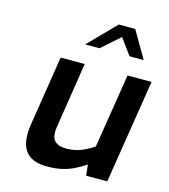

<svg xmlns="http://www.w3.org/2000/svg" viewBox="-115 -860 840 957"><g transform="rotate(15 305.5 -382.0)"><path d="M215 6Q146 6 113.5 -27.5Q81 -61 81 -120Q81 -139 82.5 -153.5Q84 -168 86 -181L142 -536H266L213 -195Q212 -189 211.5 -183Q211 -177 211 -169Q211 -136 230 -120.5Q249 -105 285 -105Q327 -105 360 -118Q393 -131 426 -153L487 -536H611L526 0H417L411 -56Q382 -37 353.5 -23Q325 -9 292 -1.5Q259 6 215 6ZM243 -631 379 -770H464L545 -631H472L411 -714L317 -631Z"/></g></svg>

Font: Exo Thin SemiBold
Style: Italic
Weight: 600
Italic angle: -9°
Version: Version 2.000